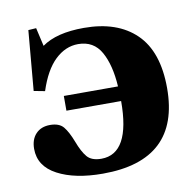

<svg xmlns="http://www.w3.org/2000/svg" viewBox="-69 -640 724 719"><g transform="rotate(-10 293.0 -280.0)"><path d="M28 -126Q28 -162 48 -183Q68 -204 102 -204Q137 -204 153 -184.5Q169 -165 184 -126Q199 -86 216 -66Q233 -46 270 -46Q380 -46 380 -246H172V-302H378Q373 -384 345 -434Q317 -484 258 -484Q210 -484 170.5 -446.5Q131 -409 106 -332L64 -340L84 -568L114 -570L130 -500Q185 -540 290 -540Q417 -540 487.5 -471.5Q558 -403 558 -264Q558 10 266 10Q160 10 94 -25Q28 -60 28 -126Z"/></g></svg>

Font: Minipax
Style: Bold
Weight: 700
Designer: Raphaël Ronot, Igor Stepanchenko (Cyrillic)
Foundry: steppetype
Version: Version 1.002